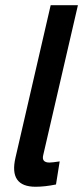

<svg xmlns="http://www.w3.org/2000/svg" viewBox="-20 -710 320 740"><path d="M117.2 9.8Q13.7 9.8 39.6 -102.1L175.3 -689.9H280.3L146.5 -111.8Q139.6 -83.5 170.9 -83.5Q180.2 -83.5 210 -87.9L195.8 1Q152.8 9.8 117.2 9.8Z"/></svg>

Font: HK Grotesk SemiBold Italic
Style: Regular
Weight: 600
Italic angle: -13°
Designer: Alfredo Marco Pradil and Stefan Peev
Foundry: Hanken Design Co.
Version: Version 1.000;PS 001.000;hotconv 1.0.88;makeotf.lib2.5.64775